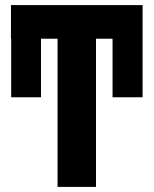

<svg xmlns="http://www.w3.org/2000/svg" viewBox="-20 -734 603 754"><path d="M206 0H357V-582H422V-352H540V-582V-714H23V-582H24V-352H141V-582H206Z"/></svg>

Font: Noto Sans Mono SemiCondensed ExtraBold
Style: Regular
Weight: 800
Width: 4
Designer: Monotype Design Team
Foundry: Monotype Imaging Inc.
Version: Version 2.014